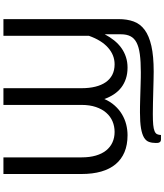

<svg xmlns="http://www.w3.org/2000/svg" viewBox="60 -816 959 1120"><g transform="rotate(-90 540.0 -256.5)"><path d="M988 -716.5V-44.5Q988 5 974.2 43Q960.5 81 925.8 107Q891 133 831.8 146.5Q772.5 160 682 160Q662 160 631.2 159.2Q600.5 158.5 566 157.5Q531.5 156.5 496.8 155.8Q462 155 435 155Q396 155 372 157.2Q348 159.5 334.8 165Q321.5 170.5 317 179.5Q312.5 188.5 312 202.5H286.5Q279.5 202.5 275.2 200Q271 197.5 268.8 193.2Q266.5 189 266 183.8Q265.5 178.5 265.5 172.5Q265.5 150 271.8 132.5Q278 115 297.2 103.5Q316.5 92 351.5 86Q386.5 80 443.5 80Q459 80 478.8 80.2Q498.5 80.5 520.2 81.2Q542 82 564.8 82.5Q587.5 83 608.5 83.8Q629.5 84.5 647.5 84.8Q665.5 85 678.5 85Q740.5 85 783 79.2Q825.5 73.5 851.2 60Q877 46.5 888.2 24.2Q899.5 2 899.5 -31V-125.5Q883.5 -95 863.5 -70.2Q843.5 -45.5 819.2 -28.2Q795 -11 766.5 -1.8Q738 7.5 705 7.5Q670 7.5 641 -2Q612 -11.5 589.2 -29Q566.5 -46.5 549.8 -71.5Q533 -96.5 522 -128Q506.5 -92.5 483.2 -66.8Q460 -41 432 -24.5Q404 -8 373 -0.2Q342 7.5 311 7.5Q254.5 7.5 212.2 -10.2Q170 -28 141.5 -62.2Q113 -96.5 98.8 -146.2Q84.5 -196 84.5 -260.5V-716.5H181.5V-260.5Q181.5 -213.5 192 -177.5Q202.5 -141.5 222 -117.2Q241.5 -93 269 -80.5Q296.5 -68 330 -68Q363 -68 391.8 -80.2Q420.5 -92.5 441.8 -116.8Q463 -141 475.2 -177Q487.5 -213 487.5 -260.5V-716.5H585V-260.5Q585 -216 593.8 -180.5Q602.5 -145 619.8 -120Q637 -95 663.2 -81.5Q689.5 -68 724.5 -68Q778 -68 821.2 -106Q864.5 -144 890.5 -217.5V-716.5Z"/></g></svg>

Font: Lato
Style: Regular
Weight: 400
Designer: Lukasz Dziedzic with Adam Twardoch and Botio Nikoltchev
Foundry: tyPoland Lukasz Dziedzic
Version: Version 2.015; 2015-08-06; http://www.latofonts.com/